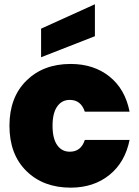

<svg xmlns="http://www.w3.org/2000/svg" viewBox="-20 -865 647 892"><path d="M23.9 -280.8Q23.9 -412.6 102.5 -490.2Q181.2 -567.9 308.1 -567.9Q415.5 -567.9 488.5 -509.5Q561.5 -451.2 582 -346.2H374Q356 -400.9 304.2 -400.9Q267.1 -400.9 245.6 -370.1Q224.1 -339.4 224.1 -280.8Q224.1 -221.7 245.6 -190.9Q267.1 -160.2 304.2 -160.2Q356.4 -160.2 374 -214.8H582Q561 -110.8 488 -52Q415 6.8 308.1 6.8Q181.2 6.8 102.5 -70.6Q23.9 -147.9 23.9 -280.8ZM170.9 -731.9 420.9 -845.2V-696.8L170.9 -599.1Z"/></svg>

Font: Poppins ExtraBold
Style: Regular
Weight: 800
Designer: Ninad Kale (Devanagari), Jonny Pinhorn (Latin)
Foundry: Indian Type Foundry
Version: Version 3.200;PS 1.000;hotconv 16.6.54;makeotf.lib2.5.65590